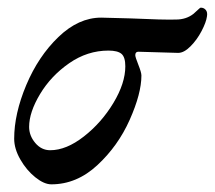

<svg xmlns="http://www.w3.org/2000/svg" viewBox="-20 -467 561 501"><path d="M17 -105Q17 -170 48.5 -245Q80 -320 132.5 -370.5Q185 -421 244 -421L320 -419Q408 -415 439 -416Q466 -416 485 -431Q491 -436 496.5 -441.5Q502 -447 504 -447Q512 -447 517 -441Q522 -435 520 -424Q518 -409 506 -386Q494 -363 477 -346Q460 -329 445 -329L341 -332Q333 -332 333 -323Q333 -318 341 -298Q349 -278 349 -270Q349 -223 318.5 -154.5Q288 -86 234 -36Q180 14 114 14Q95 14 72 -4.5Q49 -23 33 -51Q17 -79 17 -105ZM307 -294Q307 -318 297 -326.5Q287 -335 263 -335Q208 -335 160.5 -302Q113 -269 84.5 -221.5Q56 -174 56 -136Q56 -113 72 -94Q88 -75 111 -75Q153 -75 199 -111Q245 -147 276 -198.5Q307 -250 307 -294Z"/></svg>

Font: EB Garamond Medium
Style: Italic
Weight: 500
Italic angle: -17.2°
Designer: Georg Duffner and Octavio Pardo
Foundry: Georg Duffner
Version: Version 1.000